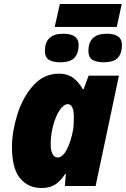

<svg xmlns="http://www.w3.org/2000/svg" viewBox="-20 -932 631 962"><path d="M40 -196Q40 -271 66.5 -357Q93 -443 146 -503Q199 -563 276 -563Q317 -563 345 -543Q373 -523 395 -485H399L424 -553H576L459 0H305L310 -60H306Q285 -26 257.5 -8Q230 10 188 10Q121 10 80.5 -39Q40 -88 40 -196ZM346 -280Q350 -302 350 -343Q350 -410 320 -410Q299 -410 279 -380Q259 -350 246.5 -303.5Q234 -257 234 -210Q234 -178 243 -160.5Q252 -143 269 -143Q294 -143 314.5 -182.5Q335 -222 346 -280ZM280 -912H590L565 -797H254ZM205 -677Q205 -763 297 -763Q374 -763 374 -707Q374 -665 353 -642.5Q332 -620 282 -620Q245 -620 225 -632.5Q205 -645 205 -677ZM423 -677Q423 -763 515 -763Q591 -763 591 -707Q591 -665 570.5 -642.5Q550 -620 500 -620Q463 -620 443 -632.5Q423 -645 423 -677Z"/></svg>

Font: Noto Sans Display Black
Style: Italic
Weight: 900
Italic angle: -12°
Designer: Monotype Design team
Foundry: Monotype Imaging Inc.
Version: Version 1.000